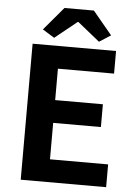

<svg xmlns="http://www.w3.org/2000/svg" viewBox="-62 -995 738 1041"><g transform="rotate(5 307.0 -474.0)"><path d="M90.8 0V-740.2H544.9V-617.2H239.3V-446.3H499V-322.3H239.3V-124H555.7V0ZM139.6 -822.3 246.1 -948.2H406.2L510.7 -822.3L448.2 -782.2L328.1 -878.9H324.2L204.1 -782.2Z"/></g></svg>

Font: Gen Shin Gothic Bold
Style: Bold
Weight: 700
Designer: [Source Han Sans]
Ryoko NISHIZUKA  (kana & ideographs); Paul D. Hunt (Latin, Greek & Cyrillic); Wenlong ZHANG  (bopomofo
Version: Version 1.002.20150607